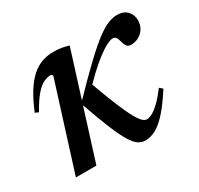

<svg xmlns="http://www.w3.org/2000/svg" viewBox="-110 -601 773 746"><g transform="rotate(-30 277.0 -228.0)"><path d="M274.5 -456 131 0H39L160.5 -385.5Q160 -389 158.2 -391.2Q156.5 -393.5 152.5 -393.5Q136.5 -393.5 119.8 -385.2Q103 -377 83.8 -354.8Q64.5 -332.5 41.5 -291L26 -297.5Q46 -346 66.5 -378.5Q87 -411 109 -430.2Q131 -449.5 155.2 -458Q179.5 -466.5 206.5 -466.5Q226 -466.5 242.5 -463.8Q259 -461 274.5 -456ZM483.5 -339Q471.5 -339 465.2 -346.2Q459 -353.5 455 -369Q451 -385 446 -390.8Q441 -396.5 432.5 -396.5Q422 -396.5 403.5 -387Q385 -377.5 360.8 -359Q336.5 -340.5 307.8 -313.5Q279 -286.5 247 -251L271.5 -288.5Q298 -215.5 317 -169.8Q336 -124 349.5 -99.8Q363 -75.5 372.8 -66.5Q382.5 -57.5 391.5 -57.5Q403 -57.5 418 -66Q433 -74.5 451.8 -93Q470.5 -111.5 492.5 -140.5L506 -129Q472.5 -76.5 445 -45.8Q417.5 -15 393.5 -2Q369.5 11 346 11Q329.5 11 315 1.8Q300.5 -7.5 284.8 -33Q269 -58.5 249 -106.8Q229 -155 201.5 -233.5L205 -243Q275.5 -316 322.5 -360.5Q369.5 -405 400.5 -428Q431.5 -451 452.8 -459Q474 -467 492.5 -467Q522 -467 537.8 -450Q553.5 -433 553.5 -409.5Q553.5 -388.5 543.8 -372.5Q534 -356.5 518 -347.8Q502 -339 483.5 -339Z"/></g></svg>

Font: Newsreader 36pt Medium
Style: Italic
Weight: 500
Italic angle: -17°
Designer: Hugues Gentile
Foundry: Production Type
Version: Version 1.003